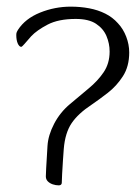

<svg xmlns="http://www.w3.org/2000/svg" viewBox="-20 -545 409 578"><path d="M157 13Q148 13 139 10Q130 7 124 1Q118 -5 118 -14Q118 -18 119 -38.5Q120 -59 123 -106Q125 -138 143 -172.5Q161 -207 191 -232Q219 -256 246.5 -278.5Q274 -301 292 -327.5Q310 -354 310 -390Q310 -414 300.5 -436.5Q291 -459 269 -473.5Q247 -488 208 -488Q156 -488 123.5 -471Q91 -454 74 -436Q61 -421 53.5 -412.5Q46 -404 44 -404Q38 -404 33.5 -414Q29 -424 29 -440Q29 -446 31 -449.5Q33 -453 34 -455Q56 -489 100.5 -507Q145 -525 193 -525Q222 -525 248.5 -520Q275 -515 297 -504Q319 -493 335 -475Q351 -458 360 -434.5Q369 -411 369 -387Q369 -345 350 -315.5Q331 -286 304.5 -265.5Q278 -245 256 -230Q215 -203 195.5 -174Q176 -145 172 -97Q171 -84 169.5 -62Q168 -40 167 -20.5Q166 -1 166 5Q166 9 163.5 11Q161 13 157 13Z"/></svg>

Font: Briem Hand Thin
Style: Regular
Weight: 100
Designer: Gunnlaugur SE Briem, Eben Sorkin
Foundry: Sorkin Type Co.
Version: Version 1.003